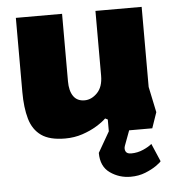

<svg xmlns="http://www.w3.org/2000/svg" viewBox="-49 -519 685 745"><g transform="rotate(-5 293.5 -146.5)"><path d="M190 10Q130 10 97.5 -13Q65 -36 52.5 -79.5Q40 -123 40 -184V-473H220V-210Q220 -173 234.5 -152Q249 -131 278 -131Q305 -131 327.5 -154Q350 -177 350 -221V-473H530V-161L551 -61L530 0H361V-49L351 -54Q338 -41 313.5 -26Q289 -11 257.5 -0.5Q226 10 190 10ZM430 180Q386 180 350.5 155Q315 130 315 77L361 -3H441L418 59Q414 71 419 80.5Q424 90 440 90Q465 90 487.5 80Q510 70 521 60L551 130Q548 135 531 147Q514 159 488 169.5Q462 180 430 180Z"/></g></svg>

Font: Rowdies
Style: Regular
Weight: 400
Designer: Jaikishan Patel
Version: Version 1.000; ttfautohint (v1.8.3)